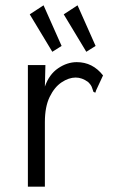

<svg xmlns="http://www.w3.org/2000/svg" viewBox="-20 -702 440 723"><path d="M85 -457H151L149 -376Q165 -422 199 -445Q233 -468 269 -468Q329 -468 368 -418L342 -362L339 -353L332 -356Q329 -363 326.5 -372Q324 -381 312 -393Q289 -410 265 -410Q239 -410 212 -392Q185 -374 167 -337Q149 -300 149 -242V1H85ZM177 -507 92 -648 144 -682 212 -529ZM305 -507 220 -648 272 -682 340 -529Z"/></svg>

Font: Inconsolata Condensed
Style: Regular
Weight: 400
Width: 3
Monospace: yes
Designer: Raph Levien, Cyreal, Brenton Simpson
Foundry: Raph Levien, Cyreal, Google
Version: Version 3.000; ttfautohint (v1.8.2.53-6de2)